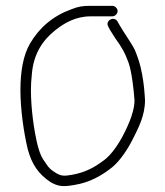

<svg xmlns="http://www.w3.org/2000/svg" viewBox="-20 -630 566 658"><path d="M365 -610H291C262.7 -610 249.5 -608 224 -598C161.5 -575.3 114.7 -535.3 83 -481C59.3 -440.4 50 -384.4 50 -321C50 -254.8 61.6 -174.7 75 -119C89.3 -65.2 113.2 -32.6 153 -6C179.1 9.1 196.1 10.8 234 4C288.7 -4.4 330.2 -29.4 366 -58C392.7 -80.7 418.4 -119.8 435 -153C454.3 -191.6 477 -233.6 477 -287C474.9 -318.9 473.5 -340.6 467 -375.5C460.1 -413 453 -431.6 442 -459C428.3 -486.3 403.1 -519.8 388 -547L383 -556C371.1 -576.9 339.3 -559.5 351 -539L356 -529C360 -522.3 366.3 -512.3 375 -499C395.8 -470.3 408.5 -449.4 421 -414C431.6 -382.3 438.2 -325 441 -286C441 -262.1 431.9 -232.8 424 -214C406 -169 377.2 -115.9 343 -86C310.1 -60.4 276.5 -39.6 227 -31C199.9 -26.1 189.8 -26.6 172 -37C155.4 -47.2 148.1 -53.2 138 -69C124 -88.3 118.4 -97.9 110 -128C96.4 -180.3 86 -259.1 86 -321C86 -338.3 87 -356 89 -374C94.5 -445.8 126.5 -492.4 169.5 -526.5C199.8 -550.6 238.5 -574 291 -574H365C374.2 -574 383 -582.8 383 -592C383 -601.2 374.2 -610 365 -610Z"/></svg>

Font: HoneyBee
Style: Lit
Weight: 300
Foundry: Cannot Into Space Fonts
Version: Version 0.89